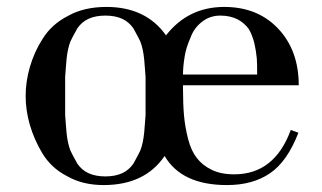

<svg xmlns="http://www.w3.org/2000/svg" viewBox="-20 -522 929 554"><path d="M168 -245V-190Q168 -188 169.5 -169.5Q171 -151 172 -139Q175 -109 183 -88Q188 -77 203 -50Q216 -31 236 -22Q256 -13 284 -13Q312 -13 332 -22Q352 -31 365 -50Q380 -77 385 -88Q393 -109 396 -139Q397 -151 398.5 -169.5Q400 -188 400 -190V-245V-300Q400 -302 398.5 -320.5Q397 -339 396 -351Q393 -381 385 -402Q380 -413 365 -440Q352 -459 332 -468Q312 -477 284 -477Q256 -477 236 -468Q216 -459 203 -440Q188 -413 183 -402Q175 -381 172 -351Q171 -339 169.5 -320.5Q168 -302 168 -300ZM508 -307H722Q722 -341 721 -353Q719 -375 714 -397Q708 -421 698 -438Q686 -455 666 -466Q644 -477 616 -477Q586 -477 564 -460Q540 -442 530 -414Q517 -385 513 -360Q508 -330 508 -307ZM842 -276H508V-268Q508 -222 511 -188Q514 -155 523 -120Q532 -86 548 -66Q564 -45 591 -32Q617 -19 656 -19Q772 -19 819 -147L841 -139Q809 -56 759 -22Q709 12 635 12Q504 12 455 -72Q398 12 279 12Q218 12 173 -14Q128 -37 102 -80Q79 -118 66 -162Q54 -204 54 -245Q54 -286 66 -328Q79 -373 103 -410Q129 -452 176 -476Q222 -502 287 -502Q401 -502 459 -420Q523 -502 627 -502Q723 -502 782 -440Q842 -377 842 -276Z"/></svg>

Font: Bailleul Roman
Style: Roman
Weight: 400
Version: Version 1